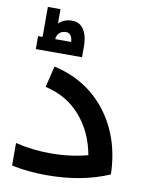

<svg xmlns="http://www.w3.org/2000/svg" viewBox="-97 -976 822 1047"><g transform="rotate(10 314.0 -452.5)"><path d="M313 -738.8V-667H57.1V-738.8H82V-904.8H151.9V-825.2Q182.1 -854 225.1 -854Q265.1 -854.5 287.8 -823.7Q310.5 -793 313 -738.8ZM151.9 -738.8H240.2Q239.3 -760.7 229.7 -773.9Q220.2 -787.1 204.1 -787.1Q180.7 -787.1 167 -773.4Q153.3 -759.8 151.9 -738.8ZM173.8 -590.8Q356.9 -550.3 465.3 -409.2Q573.7 -268.1 579.1 -64.9Q428.7 0 233.9 0Q132.3 0 40 -19V-144Q131.3 -121.1 234.9 -121.1Q344.7 -121.1 439.9 -147Q417 -272.9 341.1 -359.9Q265.1 -446.8 146 -473.1Z"/></g></svg>

Font: Montserrat-Arabic Medium
Style: Regular
Weight: 500
Designer: Mohamed Gaber
Foundry: Kief Type Foundry
Version: Version 5.008;PS 005.008;hotconv 1.0.88;makeotf.lib2.5.64775